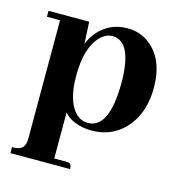

<svg xmlns="http://www.w3.org/2000/svg" viewBox="-95 -520 738 789"><g transform="rotate(15 273.5 -125.0)"><path d="M199.2 160.2V-35.2Q237.3 7.8 315.4 9.8Q412.1 9.8 470.7 -64.5Q519.5 -128.9 519.5 -224.6Q519.5 -348.6 445.3 -404.3Q405.3 -434.6 353.5 -434.6Q275.4 -434.6 226.6 -377Q207 -353.5 197.3 -326.2L192.4 -419.9H19.5V-394.5H75.2V109.4Q75.2 151.4 43 158.2Q32.2 160.2 19.5 160.2V185.5H273.4Q273.4 163.1 260.7 161.1Q254.9 160.2 249 160.2ZM301.8 -387.7Q385.7 -385.7 385.7 -210Q384.8 -17.6 294.9 -16.6Q242.2 -16.6 215.8 -81.1Q198.2 -126 198.2 -191.4Q198.2 -313.5 251 -365.2Q274.4 -387.7 301.8 -387.7Z"/></g></svg>

Font: Abhaya Libre ExtraBold
Style: Regular
Weight: 800
Designer: Pushpananda Ekanayake, Sol Matas, Pathum Egodawatta
Foundry: Mooniak
Version: Version 1.050 ; ttfautohint (v1.6)